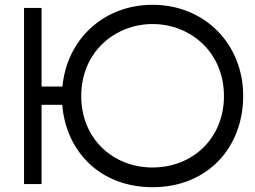

<svg xmlns="http://www.w3.org/2000/svg" viewBox="-20 -766 1060 799"><path d="M615 -666C770 -666 912 -551 912 -366C912 -190 781 -69 615 -69C449 -69 318 -190 318 -366C318 -551 460 -666 615 -666ZM80 0H153V-330H239C255 -134 398 13 615 13C845 13 992 -153 992 -367C992 -583 832 -746 615 -746C411 -746 258 -602 240 -406H153V-733H80Z"/></svg>

Font: Kreadon Medium
Style: Regular
Weight: 500
Designer: kohakuno
Foundry: StudioGnu
Version: Version 1.000;Glyphs 3.1.2 (3151)